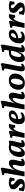

<svg xmlns="http://www.w3.org/2000/svg" viewBox="2458 -3208 759 5715"><g transform="rotate(-90 2837.5 -350.5)"><path d="M260 -467Q302 -467 344.5 -457Q387 -447 415 -432Q397 -377 396 -308Q379 -300 359 -298Q339 -296 319 -297Q317 -407 251 -407Q207 -407 201 -374Q196 -352 208 -334Q220 -316 242 -298Q264 -280 288.5 -261Q313 -242 333.5 -219Q354 -196 364.5 -167Q375 -138 368 -101Q356 -40 306.5 -15.5Q257 9 166 9Q110 9 68 -2.5Q26 -14 0 -31Q10 -61 15 -91.5Q20 -122 21 -154Q55 -167 98 -163Q98 -111 115 -82.5Q132 -54 173 -54Q196 -54 208.5 -63Q221 -72 224 -86Q229 -108 211.5 -128.5Q194 -149 166.5 -171Q139 -193 112.5 -219Q86 -245 70.5 -279Q55 -313 64 -357Q76 -418 128 -442.5Q180 -467 260 -467Z M444 0 535 -519Q542 -560 542 -579.5Q542 -599 528.5 -605.5Q515 -612 483 -612Q483 -626 485 -641.5Q487 -657 493 -669Q540 -672 589 -682.5Q638 -693 676 -710Q694 -698 700 -682.5Q706 -667 700 -633Q684 -545 673 -487.5Q662 -430 653.5 -391.5Q645 -353 636.5 -324Q628 -295 618 -264H619L642 -311Q661 -350 693.5 -386Q726 -422 765.5 -444.5Q805 -467 846 -467Q879 -467 904.5 -449Q930 -431 939.5 -388Q949 -345 931 -271L908 -169Q898 -129 895.5 -110.5Q893 -92 896 -87.5Q899 -83 907 -83Q924 -83 951 -105Q959 -96 966.5 -82.5Q974 -69 976 -55Q943 -22 907.5 -6.5Q872 9 837 9Q787 9 767 -12.5Q747 -34 747.5 -72.5Q748 -111 760 -162L781 -253Q793 -306 787.5 -330.5Q782 -355 762 -355Q739 -355 708 -324.5Q677 -294 648.5 -234.5Q620 -175 604 -88V-89L588 0Z M1488 -467Q1504 -457 1508.5 -438.5Q1513 -420 1503 -375L1455 -166Q1444 -114 1445 -98.5Q1446 -83 1460 -83Q1470 -83 1479.5 -87.5Q1489 -92 1503 -105Q1523 -85 1529 -55Q1500 -25 1466 -8Q1432 9 1392 9Q1352 9 1333 -11Q1314 -31 1311 -60Q1308 -89 1314 -116Q1318 -133 1325 -152.5Q1332 -172 1340 -191H1337Q1304 -101 1251.5 -46Q1199 9 1134 9Q1080 9 1054 -22.5Q1028 -54 1023.5 -105.5Q1019 -157 1031 -218Q1045 -288 1081.5 -344.5Q1118 -401 1177 -434Q1236 -467 1317 -467Q1342 -467 1364.5 -463.5Q1387 -460 1405 -454Q1452 -457 1488 -467ZM1184 -256Q1168 -179 1175.5 -139Q1183 -99 1210 -99Q1227 -99 1253 -124Q1279 -149 1305 -201.5Q1331 -254 1349 -336L1363 -393Q1349 -399 1332.5 -401.5Q1316 -404 1302 -404Q1253 -404 1225 -362.5Q1197 -321 1184 -256Z M1775 -467Q1794 -458 1799 -441.5Q1804 -425 1800 -397Q1795 -372 1783.5 -334Q1772 -296 1755 -258H1757L1780 -310Q1811 -378 1855 -422.5Q1899 -467 1953 -467Q1983 -467 2005 -452Q1993 -416 1984.5 -372Q1976 -328 1974 -289Q1941 -273 1895 -276Q1898 -302 1891.5 -314.5Q1885 -327 1873 -327Q1862 -327 1847 -313.5Q1832 -300 1814 -268Q1796 -236 1777.5 -183.5Q1759 -131 1747 -69L1735 0H1590L1642 -276Q1650 -317 1650 -336.5Q1650 -356 1637 -362.5Q1624 -369 1592 -369Q1592 -383 1594 -398.5Q1596 -414 1602 -426Q1645 -428 1692 -439.5Q1739 -451 1775 -467Z M2158 9Q2101 9 2067 -11.5Q2033 -32 2017 -66Q2001 -100 1999.5 -142Q1998 -184 2006 -228Q2021 -304 2059.5 -357.5Q2098 -411 2152.5 -439Q2207 -467 2271 -467Q2347 -467 2381 -431Q2415 -395 2405 -346Q2397 -307 2361 -272Q2325 -237 2269.5 -214Q2214 -191 2149 -187Q2148 -142 2164 -111.5Q2180 -81 2225 -81Q2254 -81 2281.5 -92.5Q2309 -104 2332 -124Q2350 -101 2351 -68Q2312 -31 2266.5 -11Q2221 9 2158 9ZM2157 -257Q2156 -251 2155 -246Q2212 -251 2251.5 -275Q2291 -299 2299 -338Q2305 -369 2294.5 -387Q2284 -405 2257 -405Q2227 -405 2199 -369Q2171 -333 2157 -257Z M2438 0 2529 -519Q2536 -560 2536 -579.5Q2536 -599 2522.5 -605.5Q2509 -612 2477 -612Q2477 -626 2479 -641.5Q2481 -657 2487 -669Q2534 -672 2583 -682.5Q2632 -693 2670 -710Q2688 -698 2694 -682.5Q2700 -667 2694 -633Q2678 -545 2667 -487.5Q2656 -430 2647.5 -391.5Q2639 -353 2630.5 -324Q2622 -295 2612 -264H2613L2636 -311Q2655 -350 2687.5 -386Q2720 -422 2759.5 -444.5Q2799 -467 2840 -467Q2873 -467 2898.5 -449Q2924 -431 2933.5 -388Q2943 -345 2925 -271L2902 -169Q2892 -129 2889.5 -110.5Q2887 -92 2890 -87.5Q2893 -83 2901 -83Q2918 -83 2945 -105Q2953 -96 2960.5 -82.5Q2968 -69 2970 -55Q2937 -22 2901.5 -6.5Q2866 9 2831 9Q2781 9 2761 -12.5Q2741 -34 2741.5 -72.5Q2742 -111 2754 -162L2775 -253Q2787 -306 2781.5 -330.5Q2776 -355 2756 -355Q2733 -355 2702 -324.5Q2671 -294 2642.5 -234.5Q2614 -175 2598 -88V-89L2582 0Z M3224 9Q3148 9 3100 -22Q3052 -53 3033.5 -106.5Q3015 -160 3027 -230Q3045 -340 3119.5 -403.5Q3194 -467 3304 -467Q3415 -467 3467 -402Q3519 -337 3501 -232Q3490 -159 3452 -105Q3414 -51 3356 -21Q3298 9 3224 9ZM3235 -52Q3273 -52 3305 -98.5Q3337 -145 3350 -226Q3364 -306 3347.5 -356Q3331 -406 3290 -406Q3251 -406 3221.5 -360Q3192 -314 3179 -239Q3164 -153 3180 -102.5Q3196 -52 3235 -52Z M3663 9Q3612 9 3591.5 -16Q3571 -41 3572 -83Q3572 -96 3573.5 -111.5Q3575 -127 3579 -154Q3583 -181 3591.5 -226.5Q3600 -272 3613.5 -343Q3627 -414 3648 -519Q3655 -560 3655 -579.5Q3655 -599 3641.5 -605.5Q3628 -612 3596 -612Q3596 -626 3598 -641Q3600 -656 3605 -669Q3649 -671 3701 -682.5Q3753 -694 3789 -710Q3806 -698 3812 -682Q3818 -666 3812 -633Q3793 -522 3772.5 -414.5Q3752 -307 3731 -203Q3721 -151 3719.5 -125.5Q3718 -100 3722 -91.5Q3726 -83 3735 -83Q3743 -83 3753 -88Q3763 -93 3777 -105Q3797 -85 3802 -56Q3774 -25 3737 -8Q3700 9 3663 9Z M4222 9Q4180 9 4161 -10Q4142 -29 4139 -57.5Q4136 -86 4142 -113Q4145 -129 4152 -150.5Q4159 -172 4166 -191H4163Q4130 -101 4077.5 -46Q4025 9 3960 9Q3906 9 3880 -22.5Q3854 -54 3849.5 -105.5Q3845 -157 3857 -218Q3871 -288 3907.5 -344.5Q3944 -401 4003 -434Q4062 -467 4143 -467Q4169 -467 4194 -463Q4195 -489 4200 -519Q4207 -561 4207 -581Q4207 -601 4193.5 -606.5Q4180 -612 4148 -612Q4148 -626 4150 -641Q4152 -656 4158 -669Q4201 -671 4253 -682.5Q4305 -694 4341 -710Q4359 -698 4365 -682.5Q4371 -667 4365 -633L4285 -180Q4277 -136 4275 -115.5Q4273 -95 4276 -89Q4279 -83 4287 -83Q4295 -83 4305 -87.5Q4315 -92 4331 -105Q4351 -85 4356 -55Q4328 -26 4293.5 -8.5Q4259 9 4222 9ZM4010 -256Q3994 -179 4001.5 -139Q4009 -99 4036 -99Q4053 -99 4079 -124Q4105 -149 4131 -201.5Q4157 -254 4175 -336L4189 -393Q4175 -399 4158.5 -401.5Q4142 -404 4128 -404Q4079 -404 4051 -362.5Q4023 -321 4010 -256Z M4564 9Q4507 9 4473 -11.5Q4439 -32 4423 -66Q4407 -100 4405.5 -142Q4404 -184 4412 -228Q4427 -304 4465.5 -357.5Q4504 -411 4558.5 -439Q4613 -467 4677 -467Q4753 -467 4787 -431Q4821 -395 4811 -346Q4803 -307 4767 -272Q4731 -237 4675.5 -214Q4620 -191 4555 -187Q4554 -142 4570 -111.5Q4586 -81 4631 -81Q4660 -81 4687.5 -92.5Q4715 -104 4738 -124Q4756 -101 4757 -68Q4718 -31 4672.5 -11Q4627 9 4564 9ZM4563 -257Q4562 -251 4561 -246Q4618 -251 4657.5 -275Q4697 -299 4705 -338Q4711 -369 4700.5 -387Q4690 -405 4663 -405Q4633 -405 4605 -369Q4577 -333 4563 -257Z M5049 -467Q5068 -458 5073 -441.5Q5078 -425 5074 -397Q5069 -372 5057.5 -334Q5046 -296 5029 -258H5031L5054 -310Q5085 -378 5129 -422.5Q5173 -467 5227 -467Q5257 -467 5279 -452Q5267 -416 5258.5 -372Q5250 -328 5248 -289Q5215 -273 5169 -276Q5172 -302 5165.5 -314.5Q5159 -327 5147 -327Q5136 -327 5121 -313.5Q5106 -300 5088 -268Q5070 -236 5051.5 -183.5Q5033 -131 5021 -69L5009 0H4864L4916 -276Q4924 -317 4924 -336.5Q4924 -356 4911 -362.5Q4898 -369 4866 -369Q4866 -383 4868 -398.5Q4870 -414 4876 -426Q4919 -428 4966 -439.5Q5013 -451 5049 -467Z M5510 -467Q5552 -467 5594.5 -457Q5637 -447 5665 -432Q5647 -377 5646 -308Q5629 -300 5609 -298Q5589 -296 5569 -297Q5567 -407 5501 -407Q5457 -407 5451 -374Q5446 -352 5458 -334Q5470 -316 5492 -298Q5514 -280 5538.5 -261Q5563 -242 5583.5 -219Q5604 -196 5614.5 -167Q5625 -138 5618 -101Q5606 -40 5556.5 -15.5Q5507 9 5416 9Q5360 9 5318 -2.5Q5276 -14 5250 -31Q5260 -61 5265 -91.5Q5270 -122 5271 -154Q5305 -167 5348 -163Q5348 -111 5365 -82.5Q5382 -54 5423 -54Q5446 -54 5458.5 -63Q5471 -72 5474 -86Q5479 -108 5461.5 -128.5Q5444 -149 5416.5 -171Q5389 -193 5362.5 -219Q5336 -245 5320.5 -279Q5305 -313 5314 -357Q5326 -418 5378 -442.5Q5430 -467 5510 -467Z"/></g></svg>

Font: Vollkorn
Style: Bold Italic
Weight: 700
Italic angle: -11°
Designer: Friedrich Althausen
Foundry: Friedrich Althausen
Version: Version 5.000; ttfautohint (v1.8.3)